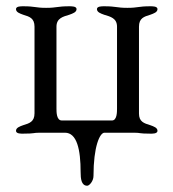

<svg xmlns="http://www.w3.org/2000/svg" viewBox="-20 -423 553 612"><path d="M278 138C278 44 298 0 313 0H407C430 0 420 3 459 3C464 3 482 4 482 -6C482 -16 470 -20 459 -24C439 -30 423 -35 423 -61V-338C423 -365 439 -370 459 -376C470 -380 482 -384 482 -394C482 -403 467 -403 459 -403C420 -403 421 -398 386 -398C351 -398 351 -403 312 -403C304 -403 289 -403 289 -394C289 -384 301 -380 312 -376C332 -370 353 -365 353 -338V-77C353 -66 353 -39 337 -39H177C160 -39 160 -66 160 -77V-338C160 -365 181 -370 201 -376C212 -380 224 -384 224 -394C224 -403 209 -403 201 -403C162 -403 162 -398 127 -398C92 -398 93 -403 54 -403C46 -403 31 -403 31 -394C31 -384 43 -380 54 -376C74 -370 90 -365 90 -338V-62C90 -35 74 -30 54 -24C43 -20 31 -16 31 -6C31 4 49 3 54 3C93 3 84 0 107 0H187C225 0 237 53 237 126C237 146 239 169 258 169C265 169 278 154 278 138Z"/></svg>

Font: EB Garamond SC 08
Style: Regular
Weight: 400
Version: Version 0.016